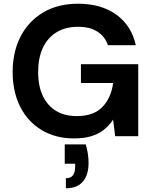

<svg xmlns="http://www.w3.org/2000/svg" viewBox="-20 -732 824 1032"><path d="M378 12Q279 12 204.5 -32.5Q130 -77 89 -157.5Q48 -238 48 -345Q48 -453 90.5 -535.5Q133 -618 212 -665Q291 -712 400 -712Q524 -712 605.5 -653Q687 -594 710 -489H560Q545 -535 504.5 -561.5Q464 -588 399 -588Q331 -588 283 -558Q235 -528 210 -474Q185 -420 185 -345Q185 -269 210.5 -216Q236 -163 282 -135.5Q328 -108 392 -108Q484 -108 531 -157.5Q578 -207 588 -286H415V-387H723V0H599L588 -89Q566 -56 537 -33.5Q508 -11 469 0.5Q430 12 378 12ZM334 280V226Q360 226 372 210.5Q384 195 384 163V148H328V44H441Q449 71 452.5 96Q456 121 456 144Q456 208 425.5 244Q395 280 334 280Z"/></svg>

Font: DM Sans 10pt
Style: Bold
Weight: 700
Version: Version 4.004;gftools[0.9.30]